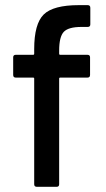

<svg xmlns="http://www.w3.org/2000/svg" viewBox="-20 -720 407 740"><path d="M317.9 -616.2H293.9Q243.7 -616.2 225.8 -597.2Q208 -578.1 208 -524.9V-513.2Q208 -508.8 211.9 -508.8H316.9Q327.1 -508.8 327.1 -499V-431.2Q327.1 -420.9 316.9 -420.9H211.9Q208 -420.9 208 -417V-9.8Q208 0 198.2 0H122.1Q111.8 0 111.8 -9.8V-417Q111.8 -420.9 107.9 -420.9H41Q30.8 -420.9 30.8 -431.2V-499Q30.8 -508.8 41 -508.8H107.9Q111.8 -508.8 111.8 -513.2V-530.8Q111.8 -627.9 148.4 -664.1Q185.1 -700.2 284.2 -700.2H317.9Q328.1 -700.2 328.1 -689.9V-626Q328.1 -616.2 317.9 -616.2Z"/></svg>

Font: Gruenseis Font Medium
Style: Regular
Weight: 500
Designer: Jeremy Tribby
Foundry: Tribby Type
Version: Version 1.408;Glyphs 3.1.2 (3151)